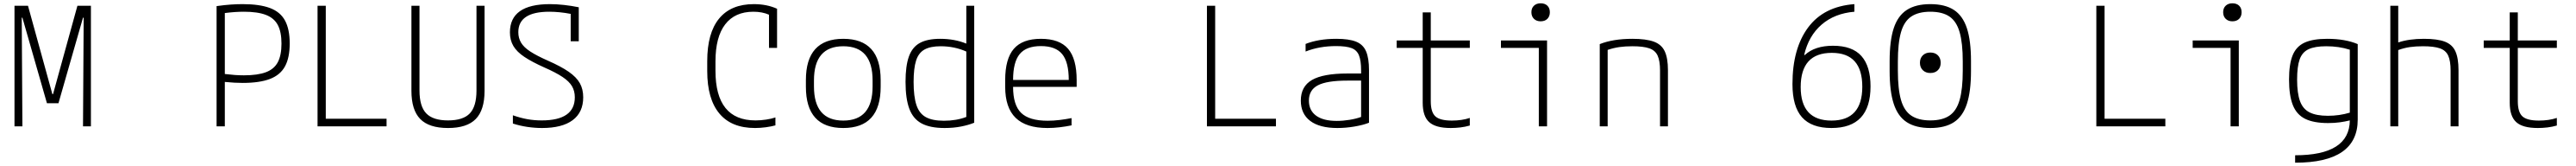

<svg xmlns="http://www.w3.org/2000/svg" viewBox="-20 -765 15640 1005"><path d="M68 0V-730H150L298 -195H302L450 -730H532V0H484L488 -658H484L335 -140H265L116 -658H112L116 0Z M1295 -728Q1345 -735 1382.5 -737.5Q1420 -740 1453 -740Q1556 -740 1619 -716.5Q1682 -693 1710.5 -640.5Q1739 -588 1739 -502Q1739 -416 1710.5 -363.5Q1682 -311 1619 -287Q1556 -263 1453 -263Q1406 -263 1345 -269V0H1295ZM1345 -317Q1378 -313 1405.5 -311Q1433 -309 1461 -309Q1545 -309 1595 -328Q1645 -347 1667 -389Q1689 -431 1689 -501Q1689 -572 1666.5 -614Q1644 -656 1594 -675Q1544 -694 1461 -694Q1407 -694 1345 -686Z M1908 0V-730H1958V-46H2327V0Z M2700 10Q2585 10 2531.5 -44.5Q2478 -99 2478 -215V-730H2527V-217Q2527 -121 2568 -78.5Q2609 -36 2700 -36Q2792 -36 2832.5 -78.5Q2873 -121 2873 -217V-730H2922V-215Q2922 -99 2868.5 -44.5Q2815 10 2700 10Z M3271 10Q3228 10 3183 3.5Q3138 -3 3094 -17V-67Q3140 -51 3181.5 -43.5Q3223 -36 3269 -36Q3470 -36 3470 -176Q3470 -214 3453 -243Q3436 -272 3395.5 -299Q3355 -326 3284 -357Q3210 -390 3164 -420.5Q3118 -451 3097 -486.5Q3076 -522 3076 -569Q3076 -740 3319 -740Q3359 -740 3404.5 -735Q3450 -730 3494 -721V-515H3445V-681Q3377 -694 3315 -694Q3127 -694 3127 -570Q3127 -535 3143.5 -507Q3160 -479 3199 -453.5Q3238 -428 3306 -398Q3386 -363 3433 -330.5Q3480 -298 3500.5 -261.5Q3521 -225 3521 -176Q3521 -85 3457 -37.5Q3393 10 3271 10Z M4564 10Q4421 10 4347.5 -78Q4274 -166 4274 -335V-395Q4274 -565 4346 -652.5Q4418 -740 4557 -740Q4636 -740 4698 -712V-475H4649V-676Q4608 -694 4554 -694Q4442 -694 4383 -617.5Q4324 -541 4324 -393V-337Q4324 -36 4567 -36Q4599 -36 4632 -41Q4665 -46 4688 -54V-6Q4663 1 4629.5 5.5Q4596 10 4564 10Z M5100 10Q4873 10 4873 -240V-280Q4873 -530 5100 -530Q5327 -530 5327 -280V-240Q5327 10 5100 10ZM5100 -35Q5278 -35 5278 -242V-278Q5278 -485 5100 -485Q4922 -485 4922 -278V-242Q4922 -35 5100 -35Z M5715 10Q5769 10 5815 1Q5861 -8 5895 -22V-730H5847V-501Q5776 -530 5688 -530Q5611 -530 5565 -505Q5519 -480 5498.5 -423Q5478 -366 5478 -270Q5478 -168 5501 -106.5Q5524 -45 5576 -17.5Q5628 10 5715 10ZM5847 -453V-57Q5787 -34 5711 -34Q5641 -34 5601 -56Q5561 -78 5544 -129.5Q5527 -181 5527 -269Q5527 -351 5542 -398Q5557 -445 5593 -465Q5629 -485 5691 -485Q5775 -485 5847 -453Z M6340 10Q6210 10 6146.5 -51.5Q6083 -113 6083 -240V-280Q6083 -409 6135.5 -469.5Q6188 -530 6300 -530Q6413 -530 6465 -469.5Q6517 -409 6517 -280V-239H6131Q6131 -129 6180 -81.5Q6229 -34 6341 -34Q6376 -34 6413 -38.5Q6450 -43 6486 -50V-6Q6452 1 6414 5.5Q6376 10 6340 10ZM6131 -281H6469Q6469 -389 6429 -437.5Q6389 -486 6300 -486Q6211 -486 6171 -437.5Q6131 -389 6131 -281Z M7308 0V-730H7358V-46H7727V0Z M8100 10Q7992 10 7935 -33Q7878 -76 7878 -156Q7878 -242 7946 -281Q8014 -320 8161 -320H8244V-339Q8244 -398 8231 -430Q8218 -462 8185.5 -474Q8153 -486 8092 -486Q7990 -486 7907 -453V-499Q7945 -514 7991.5 -522Q8038 -530 8094 -530Q8170 -530 8213 -513Q8256 -496 8274 -454.5Q8292 -413 8292 -340V-22Q8257 -8 8204 1Q8151 10 8100 10ZM8244 -277H8160Q8036 -277 7981.5 -248.5Q7927 -220 7927 -156Q7927 -97 7970.5 -65Q8014 -33 8096 -33Q8134 -33 8174 -39.5Q8214 -46 8244 -57Z M8788 10Q8697 10 8657.5 -25.5Q8618 -61 8618 -143V-475H8460V-520H8618V-690H8667V-520H8904V-475H8667V-152Q8667 -86 8695 -60.5Q8723 -35 8795 -35Q8856 -35 8904 -51V-5Q8876 3 8847 6.5Q8818 10 8788 10Z M9323 0V-475H9093V-520H9373V0ZM9334 -636Q9309 -636 9293.5 -651Q9278 -666 9278 -691Q9278 -716 9293.5 -730.5Q9309 -745 9334 -745Q9360 -745 9375 -730.5Q9390 -716 9390 -691Q9390 -666 9375 -651Q9360 -636 9334 -636Z M9693 -498Q9774 -530 9891 -530Q9974 -530 10021 -513Q10068 -496 10087.5 -454.5Q10107 -413 10107 -340V0H10059V-338Q10059 -396 10044.5 -428Q10030 -460 9993.5 -472.5Q9957 -485 9891 -485Q9847 -485 9812 -480Q9777 -475 9741 -463V0H9693Z M11100 10Q10979 10 10921 -55Q10863 -120 10863 -256Q10863 -471 10958 -598.5Q11053 -726 11239 -740V-694Q11119 -684 11040 -616Q10961 -548 10934 -432H10938Q10999 -488 11109 -488Q11226 -488 11281.5 -426Q11337 -364 11337 -242Q11337 10 11100 10ZM11100 -35Q11287 -35 11287 -240Q11287 -445 11102 -445Q10913 -445 10913 -238Q10913 -35 11100 -35Z M11700 10Q11612 10 11557.5 -25Q11503 -60 11478 -136Q11453 -212 11453 -335V-395Q11453 -519 11478 -594.5Q11503 -670 11557.5 -705Q11612 -740 11700 -740Q11789 -740 11843 -705Q11897 -670 11922 -594.5Q11947 -519 11947 -395V-335Q11947 -212 11922 -136Q11897 -60 11843 -25Q11789 10 11700 10ZM11700 -36Q11773 -36 11816 -65Q11859 -94 11878 -160Q11897 -226 11897 -337V-393Q11897 -504 11878 -570Q11859 -636 11816 -665Q11773 -694 11700 -694Q11628 -694 11584.5 -665Q11541 -636 11522 -570Q11503 -504 11503 -393V-337Q11503 -226 11522 -160Q11541 -94 11584.5 -65Q11628 -36 11700 -36ZM11700 -323Q11672 -323 11654.5 -340Q11637 -357 11637 -385Q11637 -413 11654.5 -430Q11672 -447 11700 -447Q11729 -447 11746 -430Q11763 -413 11763 -385Q11763 -357 11746 -340Q11729 -323 11700 -323Z M12708 0V-730H12758V-46H13127V0Z M13523 0V-475H13293V-520H13573V0ZM13534 -636Q13509 -636 13493.5 -651Q13478 -666 13478 -691Q13478 -716 13493.5 -730.5Q13509 -745 13534 -745Q13560 -745 13575 -730.5Q13590 -716 13590 -691Q13590 -666 13575 -651Q13560 -636 13534 -636Z M13915 175Q14245 175 14247 -36Q14219 -29 14186.5 -24.5Q14154 -20 14115 -20Q14028 -20 13976 -45.5Q13924 -71 13901 -129Q13878 -187 13878 -284Q13878 -377 13900 -430.5Q13922 -484 13972.5 -507Q14023 -530 14110 -530Q14219 -530 14295 -498V-41Q14295 220 13915 220ZM14247 -83V-464Q14181 -485 14104 -485Q14035 -485 13996.5 -467Q13958 -449 13942.5 -405.5Q13927 -362 13927 -283Q13927 -201 13944.5 -153Q13962 -105 14003 -84.5Q14044 -64 14114 -64Q14184 -64 14247 -83Z M14859 -338Q14859 -396 14844.5 -428Q14830 -460 14793.5 -472.5Q14757 -485 14691 -485Q14647 -485 14612 -480Q14577 -475 14541 -462V0H14493V-730H14541V-508Q14606 -530 14697 -530Q14778 -530 14823.5 -513Q14869 -496 14888 -454.5Q14907 -413 14907 -340V0H14859Z M15388 10Q15297 10 15257.5 -25.5Q15218 -61 15218 -143V-475H15060V-520H15218V-690H15267V-520H15504V-475H15267V-152Q15267 -86 15295 -60.5Q15323 -35 15395 -35Q15456 -35 15504 -51V-5Q15476 3 15447 6.5Q15418 10 15388 10Z"/></svg>

Font: M PLUS Code Latin 60 Light
Style: Regular
Weight: 300
Width: 7
Monospace: yes
Designer: Coji Morishita
Foundry: UNDERFOREST DESIGN
Version: Version 1.005; ttfautohint (v1.8.3)